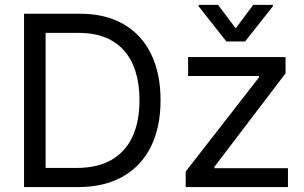

<svg xmlns="http://www.w3.org/2000/svg" viewBox="-20 -763 1238 783"><path d="M127 0V-78.1H292Q377.9 -78.1 435.1 -111.3Q492.2 -144.5 520.5 -206.1Q548.8 -267.6 548.8 -354.5Q548.8 -440.4 521 -502Q493.2 -563.5 438 -596.2Q382.8 -628.9 300.8 -628.9H123V-707H306.6Q409.2 -707 482.9 -665Q556.6 -623 595.7 -543.5Q634.8 -463.9 634.8 -354.5Q634.8 -244.1 595.2 -164.6Q555.7 -85 480 -42.5Q404.3 0 297.9 0ZM166 0H78.1V-707H166ZM737.3 -63.5 1036.1 -447.3V-453.1H747.1V-530.3H1144.5V-463.9L854.5 -83V-77.1H1154.3V0H737.3ZM941.4 -647.5 1012.7 -743.2H1092.8V-737.3L979.5 -593.8H903.3L790 -737.3V-743.2H869.1Z"/></svg>

Font: WEMIX Pretendard Variable
Style: Regular
Weight: 400
Designer: Base glyphs from Inter by Rasmus Andersson; Hangeul glyphs from Noto Sans CJK(Source Han Sans) by Jang Soo-young and Kan
Foundry: Kil Hyung-jin
Version: Version 1.000;Glyphs 3.2 (3208)